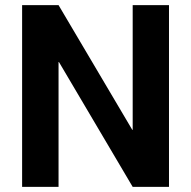

<svg xmlns="http://www.w3.org/2000/svg" viewBox="-20 -731 748 751"><path d="M641 0H499L210.5 -488.5L209 -488V0H66.5V-711H209L497.5 -223L499 -223.5V-711H641Z"/></svg>

Font: Roberto Sans
Style: Bold
Weight: 700
Designer: Google (font) & Cristiano Sobral (main changes)
Version: Version 1.000;October 12, 2021;FontCreator 14.0.0.2814 64-bi